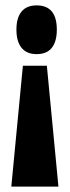

<svg xmlns="http://www.w3.org/2000/svg" viewBox="-20 -560 259 713"><path d="M65 -316H154L197 133H22ZM116 -540Q191 -540 191 -450Q191 -406 172.5 -382.5Q154 -359 116 -359Q79 -359 60 -382.5Q41 -406 41 -450Q41 -494 60 -517Q79 -540 116 -540Z"/></svg>

Font: Bricolage Grotesque 48pt Condensed ExtraBold
Style: Regular
Weight: 800
Width: 3
Designer: Mathieu Triay
Foundry: Atelier Triay
Version: Version 1.001;gftools[0.9.33.dev8+g029e19f]